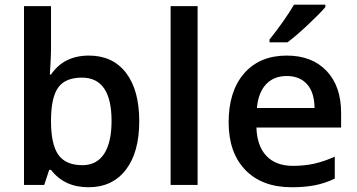

<svg xmlns="http://www.w3.org/2000/svg" viewBox="-20 -786 1518 816"><path d="M357.9 -549.8Q459 -549.8 515.4 -476.6Q571.8 -403.3 571.8 -271Q571.8 -138.2 514.6 -64.2Q457.5 9.8 356 9.8Q253.4 9.8 196.8 -64H189L168 0H82V-759.8H196.8V-579.1Q196.8 -559.1 194.8 -519.5Q192.9 -480 191.9 -469.2H196.8Q251.5 -549.8 357.9 -549.8ZM328.1 -456.1Q258.8 -456.1 228.3 -415.3Q197.8 -374.5 196.8 -278.8V-271Q196.8 -172.4 228 -128.2Q259.3 -84 330.1 -84Q391.1 -84 422.6 -132.3Q454.1 -180.7 454.1 -272Q454.1 -456.1 328.1 -456.1Z M819.8 0H705.1V-759.8H819.8Z M1219.7 9.8Q1093.8 9.8 1022.7 -63.7Q951.7 -137.2 951.7 -266.1Q951.7 -398.4 1017.6 -474.1Q1083.5 -549.8 1198.7 -549.8Q1305.7 -549.8 1367.7 -484.9Q1429.7 -419.9 1429.7 -306.2V-244.1H1069.8Q1072.3 -165.5 1112.3 -123.3Q1152.3 -81.1 1225.1 -81.1Q1272.9 -81.1 1314.2 -90.1Q1355.5 -99.1 1402.8 -120.1V-26.9Q1360.8 -6.8 1317.9 1.5Q1274.9 9.8 1219.7 9.8ZM1198.7 -462.9Q1144 -462.9 1111.1 -428.2Q1078.1 -393.6 1071.8 -327.1H1316.9Q1315.9 -394 1284.7 -428.5Q1253.4 -462.9 1198.7 -462.9ZM1125.5 -606V-618.2Q1153.3 -652.3 1182.9 -694.3Q1212.4 -736.3 1229.5 -766.1H1362.8V-755.9Q1337.4 -726.1 1286.9 -679Q1236.3 -631.8 1201.7 -606Z"/></svg>

Font: f1_31487          
Style: Regular
Weight: 600
Foundry: Ascender Corporation
Version: Version 1.10